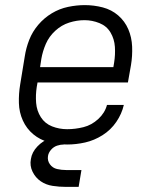

<svg xmlns="http://www.w3.org/2000/svg" viewBox="-20 -558 616 752"><path d="M243 8Q278 8 313.5 0Q349 -8 381.5 -28.5Q414 -49 435.5 -80.5Q457 -112 465 -147H399Q391 -116 365 -92Q339 -68 307 -60Q275 -52 243 -52Q212 -52 184 -63Q156 -74 140 -99Q124 -124 121.5 -155Q119 -186 124 -218L127 -235H481L493 -303Q499 -339 497.5 -375.5Q496 -412 482.5 -443.5Q469 -475 443 -497.5Q417 -520 382.5 -529Q348 -538 312 -538Q280 -538 246.5 -531Q213 -524 183 -506Q153 -488 130 -461Q107 -434 94.5 -402Q82 -370 77 -337L59 -227Q53 -191 54 -154.5Q55 -118 69.5 -86Q84 -54 110.5 -32Q137 -10 171.5 -1Q206 8 243 8ZM137 -295 142 -328Q147 -357 159.5 -386Q172 -415 196.5 -437.5Q221 -460 251 -469.5Q281 -479 311 -479Q341 -479 369.5 -467.5Q398 -456 413 -430.5Q428 -405 430 -374.5Q432 -344 427 -313L424 -295ZM239 174H288L299 108H239Q221 108 203.5 104Q186 100 175.5 85.5Q165 71 168 53Q170 40 180 28.5Q190 17 203.5 12.5Q217 8 230 8V-25Q203 -25 175.5 -16Q148 -7 126.5 15.5Q105 38 101 65Q96 91 107.5 114.5Q119 138 139.5 152Q160 166 186 170Q212 174 239 174Z"/></svg>

Font: Iosevka Sparkle Light Oblique
Style: Regular
Weight: 300
Italic angle: -9°
Designer: Belleve Invis
Foundry: Belleve Invis
Version: Version 4.5.0; ttfautohint (v1.8.3)